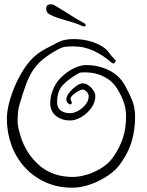

<svg xmlns="http://www.w3.org/2000/svg" viewBox="-20 -862 685 894"><path d="M318 12Q247 12 190.5 -14Q134 -40 94 -84.5Q54 -129 33 -187Q12 -245 12 -309Q12 -342 22.5 -383Q33 -424 51 -465Q69 -506 91.5 -540.5Q114 -575 137 -596Q160 -617 187 -632Q214 -647 242 -661Q263 -672 280.5 -676Q298 -680 323 -680Q361 -680 396 -671Q431 -662 460 -643Q477 -632 488.5 -615.5Q500 -599 515 -585Q518 -582 518 -578Q518 -572 512.5 -568Q507 -564 501 -570H500Q463 -603 418 -624.5Q373 -646 323 -646Q303 -646 287.5 -644.5Q272 -643 254 -634Q209 -610 179.5 -585.5Q150 -561 131.5 -531.5Q113 -502 99.5 -464.5Q86 -427 72 -379Q66 -360 64 -341Q62 -322 62 -299Q62 -279 66.5 -262Q71 -245 76 -227Q102 -145 163 -92Q224 -39 317 -38Q350 -38 387 -49.5Q424 -61 456 -82Q488 -103 506 -129Q537 -173 552 -218.5Q567 -264 567 -319Q567 -357 556 -387Q545 -417 528 -445Q506 -483 466 -504Q426 -525 380 -525H370Q363 -525 357 -524.5Q351 -524 345 -520Q302 -496 274 -467.5Q246 -439 246 -386Q246 -359 263.5 -347Q281 -335 306 -335Q325 -335 345 -346.5Q365 -358 379 -376Q393 -394 393 -414Q393 -425 383.5 -435Q374 -445 364 -445Q358 -445 342.5 -436.5Q327 -428 316 -416.5Q305 -405 310 -396Q314 -389 314 -383Q314 -376 307 -376Q302 -376 295.5 -382.5Q289 -389 289 -400Q289 -407 292 -414Q296 -424 308.5 -438Q321 -452 337 -463Q353 -474 365 -474Q385 -474 404.5 -454Q424 -434 424 -414Q424 -386 405.5 -360Q387 -334 359.5 -317.5Q332 -301 306 -301Q268 -301 241 -322Q214 -343 214 -383Q214 -412 225 -440Q236 -468 252 -488Q266 -505 287.5 -521.5Q309 -538 334 -548.5Q359 -559 381 -559Q437 -559 486 -535.5Q535 -512 562 -464Q581 -430 595 -396Q609 -362 609 -318Q609 -257 593.5 -204.5Q578 -152 543 -103Q522 -71 483.5 -45Q445 -19 401 -3.5Q357 12 318 12ZM371 -739Q367 -739 361 -742Q342 -751 312.5 -759.5Q283 -768 254.5 -777Q226 -786 208 -797Q201 -801 198 -807.5Q195 -814 195 -821Q195 -838 207 -841Q209 -842 217 -842Q220 -842 223.5 -841.5Q227 -841 231 -839Q250 -828 275.5 -812Q301 -796 327 -780Q353 -764 372 -754Q379 -750 379 -745Q379 -739 371 -739Z"/></svg>

Font: Ruge Boogie
Style: Regular
Weight: 400
Designer: Robert E. Leuschke
Foundry: Robert E. Leuschke
Version: Version 1.010; ttfautohint (v1.8.3)